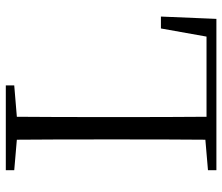

<svg xmlns="http://www.w3.org/2000/svg" viewBox="-72 -693 765 661"><g transform="rotate(-90 310.5 -362.5)"><path d="M55 -696 160 -687C161 -590 161 -490 161 -390V-329C161 -234 161 -136 160 -38L55 -29V0H576L584 -191H543L515 -34H239C238 -134 238 -232 238 -316V-373C238 -488 238 -589 239 -687L347 -696V-725H55Z"/></g></svg>

Font: Noto Serif TC Light
Style: Regular
Weight: 300
Designer: Ryoko NISHIZUKA 西塚涼子 (kana & ideographs); Frank Grießhammer (Latin, Greek & Cyrillic); Wenlong ZHANG 张文龙 (bopomofo); San
Foundry: Adobe
Version: Version 2.001;hotconv 1.1.0;makeotfexe 2.6.0